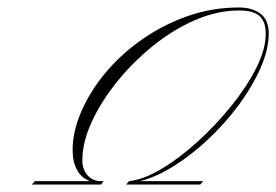

<svg xmlns="http://www.w3.org/2000/svg" viewBox="-20 -493 738 513"><path d="M73 -9H220Q197 -18 185.5 -39.5Q174 -61 174 -92Q174 -141 197 -194.5Q220 -248 261 -297.5Q302 -347 358 -386.5Q414 -426 480 -449.5Q546 -473 618 -473Q655 -473 676.5 -456Q698 -439 698 -404Q698 -361 676.5 -312Q655 -263 619 -214Q583 -165 538 -122.5Q493 -80 445.5 -50Q398 -20 354 -9H523L515 0H317L325 -9Q363 -13 411 -41.5Q459 -70 508 -114.5Q557 -159 598.5 -210.5Q640 -262 665 -312Q690 -362 690 -402Q690 -436 673 -450.5Q656 -465 619 -465Q560 -465 500.5 -439Q441 -413 387 -369Q333 -325 291 -272.5Q249 -220 224.5 -166Q200 -112 200 -65Q200 -40 214 -24.5Q228 -9 250 -9H257L250 0H65Z"/></svg>

Font: Ballet 16pt
Style: Regular
Weight: 400
Designer: Maximiliano R. Sproviero
Foundry: Omnibus-Type
Version: Version 1.100; ttfautohint (v1.8.3)